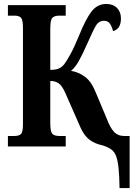

<svg xmlns="http://www.w3.org/2000/svg" viewBox="-20 -740 685 970"><path d="M584 210Q583 148 579 109.5Q575 71 566.5 48.5Q558 26 541.5 14.5Q525 3 500 -5Q458 -14 431.5 -34.5Q405 -55 387 -95L311 -268Q294 -307 276.5 -319Q259 -331 234 -331V-118Q234 -75 244.5 -64Q255 -53 280 -53H312V0H20V-53H52Q76 -53 86 -63Q96 -73 96 -113V-600Q96 -640 86 -650.5Q76 -661 52 -661H20V-714H312V-661H280Q255 -661 244.5 -650Q234 -639 234 -596V-387Q259 -387 275 -393Q291 -399 305 -416Q316 -430 336 -466.5Q356 -503 378 -557Q413 -644 442.5 -682Q472 -720 517 -720Q551 -720 571 -700Q591 -680 591 -647Q591 -593 551 -583Q546 -604 536 -619.5Q526 -635 505 -635Q479 -635 464 -609.5Q449 -584 423 -524Q395 -461 377.5 -430.5Q360 -400 339 -382Q377 -376 409.5 -352Q442 -328 465 -270L520 -139Q536 -96 555.5 -74.5Q575 -53 608 -53H635V210Z"/></svg>

Font: Noto Serif ExtraCondensed ExtraBold
Style: Regular
Weight: 800
Width: 2
Designer: Monotype Design Team
Foundry: Monotype Imaging Inc.
Version: Version 2.013; ttfautohint (v1.8.4.7-5d5b)